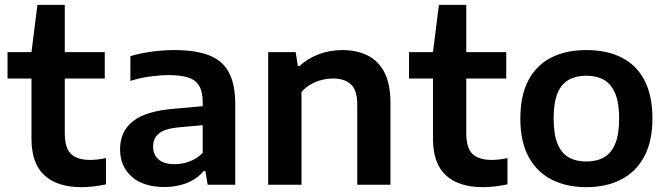

<svg xmlns="http://www.w3.org/2000/svg" viewBox="-20 -760 2748 790"><path d="M314.5 10Q216 10 162.8 -38.5Q109.5 -87 109.5 -190V-545.5L134 -740H246.5V-213.5Q246.5 -151 272.2 -126.5Q298 -102 351 -102Q366 -102 381.2 -103.8Q396.5 -105.5 416 -109.5V-1.5Q393 3.5 366.8 6.8Q340.5 10 314.5 10ZM11 -437V-545.5H411V-437Z M658 9.5Q569.5 9.5 521.8 -33.2Q474 -76 474 -145.5Q474 -220 528 -262Q582 -304 702 -313L841.5 -325.5L854 -248.5L714.5 -236Q658 -230.5 634 -211Q610 -191.5 610 -157.5Q610 -123.5 632.2 -104Q654.5 -84.5 699 -84.5Q729.5 -84.5 759.5 -95.5Q789.5 -106.5 814 -130.5V-339.5Q814 -382.5 799.5 -406.8Q785 -431 754.2 -441Q723.5 -451 674.5 -451Q641.5 -451 599 -445.5Q556.5 -440 516.5 -427V-529Q558 -541.5 606.5 -547.8Q655 -554 696.5 -554Q782.5 -554 838.2 -533.2Q894 -512.5 921 -463.5Q948 -414.5 948 -330V0H834.5L825 -56H818Q790.5 -23.5 748.5 -7Q706.5 9.5 658 9.5Z M1083.5 0V-545.5H1196.5L1205.5 -488.5H1212.5Q1246.5 -520 1292 -537Q1337.5 -554 1389 -554Q1447 -554 1491.8 -532.2Q1536.5 -510.5 1561.5 -462.5Q1586.5 -414.5 1586.5 -336V0H1450V-329Q1450 -389.5 1423.5 -413.2Q1397 -437 1350.5 -437Q1328 -437 1304.5 -431.2Q1281 -425.5 1259.2 -413.2Q1237.5 -401 1220.5 -381.5V0Z M1966.5 10Q1868 10 1814.8 -38.5Q1761.5 -87 1761.5 -190V-545.5L1786 -740H1898.5V-213.5Q1898.5 -151 1924.2 -126.5Q1950 -102 2003 -102Q2018 -102 2033.2 -103.8Q2048.5 -105.5 2068 -109.5V-1.5Q2045 3.5 2018.8 6.8Q1992.5 10 1966.5 10ZM1663 -437V-545.5H2063V-437Z M2392.5 10Q2310.5 10 2249.5 -21.2Q2188.5 -52.5 2154.8 -115Q2121 -177.5 2121 -272Q2121 -366.5 2153.8 -429Q2186.5 -491.5 2247.5 -522.8Q2308.5 -554 2392.5 -554Q2477.5 -554 2538.2 -523Q2599 -492 2631.8 -429.5Q2664.5 -367 2664.5 -272.5Q2664.5 -178.5 2630.8 -115.8Q2597 -53 2536 -21.5Q2475 10 2392.5 10ZM2392.5 -95.5Q2435 -95.5 2465 -112.5Q2495 -129.5 2511.2 -168.2Q2527.5 -207 2527.5 -271.5Q2527.5 -337 2511.2 -375.8Q2495 -414.5 2464.8 -431.5Q2434.5 -448.5 2392.5 -448.5Q2350.5 -448.5 2320.2 -431.8Q2290 -415 2274 -376.5Q2258 -338 2258 -273Q2258 -207.5 2274 -168.5Q2290 -129.5 2320.2 -112.5Q2350.5 -95.5 2392.5 -95.5Z"/></svg>

Font: Encode Sans SemiExpanded SemiBold
Style: Regular
Weight: 600
Width: 6
Designer: Multiple Designers
Foundry: Impallari Type
Version: Version 3.002